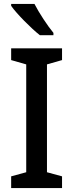

<svg xmlns="http://www.w3.org/2000/svg" viewBox="-20 -961 375 981"><path d="M156 -941H37V-931C64 -892 140 -815 184 -781H253V-793C223 -829 179 -896 156 -941ZM297 0V-60L220 -81V-632L297 -654V-714H37V-654L114 -632V-81L37 -60V0Z"/></svg>

Font: Noto Sans Khmer SemiCondensed Medium
Style: Regular
Weight: 500
Width: 4
Designer: Danh Hong and the Monotype Design Team
Foundry: Monotype Imaging Inc.
Version: Version 2.004